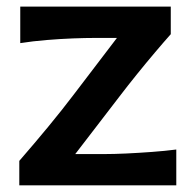

<svg xmlns="http://www.w3.org/2000/svg" viewBox="-20 -558 586 578"><path d="M38.1 0V-73.7Q83.5 -126 125.2 -176.5Q167 -227.1 201.7 -272.9L332 -443.8H265.6Q238.3 -443.8 200 -442.4Q161.6 -440.9 120.1 -437.5Q78.6 -434.1 41 -428.2V-538.1H494.1V-455.1Q473.1 -431.6 446.5 -400.1Q419.9 -368.7 392.3 -334.5Q364.7 -300.3 340.8 -269L206.5 -94.2H294.4Q322.3 -94.2 359.9 -95.9Q397.5 -97.7 437 -100.6Q476.6 -103.5 510.7 -107.9V0Z"/></svg>

Font: Pinar-DS3-FD SemiBold
Style: Regular
Weight: 600
Designer: Amin Abedi
Version: Version 3.000